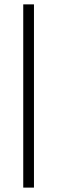

<svg xmlns="http://www.w3.org/2000/svg" viewBox="-20 -731 261 883"><path d="M136.2 131.8H86.9V-710.9H136.2Z"/></svg>

Font: Roboto Condensed Light
Style: Regular
Weight: 300
Designer: Google
Version: Version 2.134; 2016